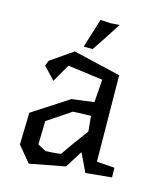

<svg xmlns="http://www.w3.org/2000/svg" viewBox="-109 -779 738 884"><g transform="rotate(15 259.5 -337.5)"><path d="M50 0ZM247 -259 135 -184 132 -72 172 -51Q192 -52 209 -53Q223 -54 234.5 -55.5Q246 -57 246 -59Q246 -59 250 -65Q254 -71 260.5 -80.5Q267 -90 275 -101.5Q283 -113 292 -125Q312 -153 339 -189L332 -262ZM183 -529 409 -476 413 -65 498 -59 499 -13 375 -1 333 -89 281 -7 112 25 50 -50 54 -202 225 -313 331 -327 339 -436 172 -458 123 -373 68 -431 78 -456ZM217 -561 260 -700 307 -697 351 -700 302 -624 260 -561Z"/></g></svg>

Font: Underdog
Style: Regular
Weight: 400
Designer: Sergey Steblina
Foundry: Sergey Steblina, Jovanny Lemonad
Version: Version 1.001; ttfautohint (v0.9)